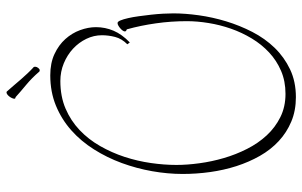

<svg xmlns="http://www.w3.org/2000/svg" viewBox="-196 -734 964 613"><g transform="rotate(-90 286.5 -427.0)"><path d="M293.9 2Q334.5 2 367.4 -12.2Q400.4 -26.4 426 -50.3Q451.7 -74.2 470.7 -105.7Q489.7 -137.2 502 -172.4Q514.2 -207.5 520 -243.7Q525.9 -279.8 525.9 -313Q525.9 -363.3 519 -411.6Q512.2 -460 500 -503.9Q500 -504.9 496.6 -506.1Q493.2 -507.3 493.2 -511.2Q493.2 -513.7 495.8 -517.6Q498.5 -521.5 502.7 -525.1Q506.8 -528.8 511.5 -531.5Q516.1 -534.2 520 -534.2Q524.4 -534.2 528.3 -524.9Q532.2 -515.6 535.6 -500.5Q539.1 -485.4 541.7 -466.1Q544.4 -446.8 546.6 -427Q548.8 -407.2 549.8 -388.7Q550.8 -370.1 550.8 -356Q550.8 -318.4 544.7 -274.7Q538.6 -231 525.4 -187.5Q512.2 -144 491.5 -103.8Q470.7 -63.5 440.9 -32.7Q411.1 -2 372.1 16.6Q333 35.2 283.2 35.2Q240.2 35.2 205.3 20.5Q170.4 5.9 143.1 -19.5Q115.7 -44.9 95.9 -79.6Q76.2 -114.3 63.2 -154.5Q50.3 -194.8 44.2 -238.5Q38.1 -282.2 38.1 -326.2Q38.1 -374 46.9 -423.8Q55.7 -473.6 73 -520.8Q90.3 -567.9 116.5 -609.4Q142.6 -650.9 177.5 -681.9Q212.4 -712.9 256.3 -731Q300.3 -749 353 -749Q392.1 -749 420.9 -735.6Q449.7 -722.2 468.8 -700.9Q487.8 -679.7 497.3 -653.8Q506.8 -627.9 506.8 -603Q506.8 -573.7 495.4 -546.9Q483.9 -520 458 -495.1L452.1 -502.9Q470.2 -521 475.6 -542.2Q481 -563.5 481 -584Q481 -609.9 469.5 -633.8Q458 -657.7 438 -676.3Q418 -694.8 391.4 -705.8Q364.7 -716.8 335 -716.8Q285.6 -716.8 246.8 -700.2Q208 -683.6 178.2 -655.3Q148.4 -627 127.2 -589.8Q106 -552.7 92.5 -511.5Q79.1 -470.2 73 -427.7Q66.9 -385.3 66.9 -346.2Q66.9 -312 72.3 -272.7Q77.6 -233.4 88.9 -194.8Q100.1 -156.2 118.2 -120.6Q136.2 -85 161.4 -57.9Q186.5 -30.8 219.5 -14.4Q252.4 2 293.9 2ZM283.2 -859.9Q278.3 -859.9 278.3 -863.8Q278.3 -866.7 280.3 -871.1Q282.2 -875.5 285.2 -879.4Q288.1 -883.3 291.7 -886Q295.4 -888.7 298.3 -888.7Q300.3 -888.7 301.3 -887.7Q312 -876 321.5 -864.5Q331.1 -853 340.3 -842.5Q349.6 -832 359.1 -821.8Q368.7 -811.5 379.4 -801.8Q380.4 -800.8 380.4 -796.9Q380.4 -792.5 376.7 -787.6Q373 -782.7 369.1 -782.7Q365.2 -782.7 364.3 -784.7Q344.7 -807.6 322.3 -826.2Q299.8 -844.7 283.2 -859.9Z"/></g></svg>

Font: Stalemate
Style: Regular
Weight: 400
Designer: Astigmatic (AOETI)
Foundry: Astigmatic (AOETI)
Version: Version 001.000